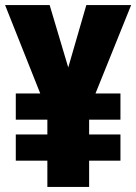

<svg xmlns="http://www.w3.org/2000/svg" viewBox="-20 -734 535 754"><path d="M248 -469 319 -714H495L355 -367H453V-264H330V-206H453V-103H330V0H166V-103H42V-206H166V-264H42V-367H138L0 -714H175Z"/></svg>

Font: Noto Sans Thai Looped ExtraCondensed Black
Style: Regular
Weight: 900
Width: 2
Designer: Sasikarn Vongin, Ben Mitchell
Foundry: The Fontpad Ltd
Version: Version 1.001; ttfautohint (v1.8.4.7-5d5b)